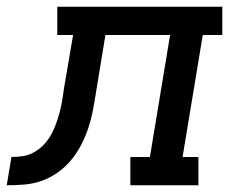

<svg xmlns="http://www.w3.org/2000/svg" viewBox="-76 -550 696 570"><path d="M-56 0 -42 -84Q-25 -84 -8 -86.5Q9 -89 25 -98Q41 -107 53.5 -120Q66 -133 75 -149Q84 -165 90 -181.5Q96 -198 100.5 -214.5Q105 -231 108 -248Q111 -265 113 -282L141 -446H94V-530H584V-446H526L466 -84H513V0H311V-84H369L429 -446H237L208 -270Q204 -244 199 -218.5Q194 -193 185.5 -168Q177 -143 164.5 -119Q152 -95 134.5 -74Q117 -53 94 -37Q71 -21 46 -12.5Q21 -4 -5 -2Q-31 0 -56 0Z"/></svg>

Font: Iosevka Curly Slab MdExObl
Style: Regular
Weight: 500
Width: 7
Italic angle: -9°
Monospace: yes
Designer: Belleve Invis
Foundry: Belleve Invis
Version: Version 11.1.0; ttfautohint (v1.8.3)